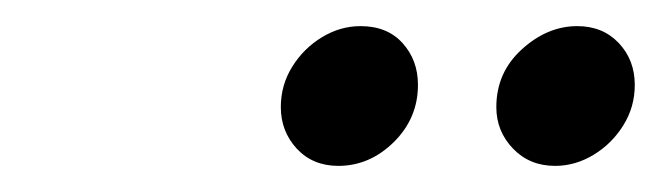

<svg xmlns="http://www.w3.org/2000/svg" viewBox="-20 -732 506 147"><path d="M405 -605Q385.5 -605 372.8 -618.2Q360 -631.5 360 -650Q360 -676.5 379.5 -694.2Q399 -712 422 -712Q441.5 -712 453.8 -699Q466 -686 466 -667Q466 -650 457.2 -636Q448.5 -622 434.5 -613.5Q420.5 -605 405 -605ZM239 -605Q219.5 -605 207.2 -618.2Q195 -631.5 195 -650Q195 -667 203.8 -681Q212.5 -695 226.5 -703.5Q240.5 -712 256 -712Q276.5 -712 288.2 -699Q300 -686 300 -667Q300 -641.5 281.5 -623.2Q263 -605 239 -605Z"/></svg>

Font: Overpass
Style: Italic
Weight: 400
Italic angle: -10°
Designer: Delve Withrington, Dave Bailey, Thomas Jockin
Foundry: Delve Fonts LLC
Version: Version 4.000